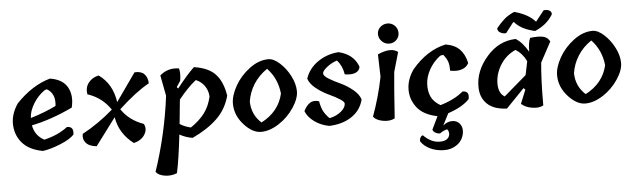

<svg xmlns="http://www.w3.org/2000/svg" viewBox="-58 -992 4952 1501"><g transform="rotate(-5 2418.0 -242.0)"><path d="M352 -559Q452 -543 488.5 -476.5Q525 -410 502 -318Q334 -238 180 -207Q194 -126 267 -87Q378 -113 451 -170Q507 -172 497 -107Q465 -72 388 -40.5Q311 -9 249 0Q138 -20 84.5 -85.5Q31 -151 33 -241Q36 -316 85 -388Q210 -519 352 -559ZM177 -268V-265Q285 -297 377 -342Q389 -439 320 -478L303 -472Q249 -435 214 -377Q179 -319 177 -268Z M860 -330 1015 -550Q1066 -554 1091.5 -528Q1117 -502 1119 -455Q1015 -398 879 -272Q939 -182 1052 -142Q1075 -102 1049 -58.5Q1023 -15 962 0Q851 -84 830 -214L670 0Q611 -6 586 -36Q561 -66 570 -106Q697 -174 813 -275Q747 -374 633 -411Q624 -464 653 -501.5Q682 -539 733 -550Q839 -476 860 -330Z M1334 -406 1344 -394Q1424 -496 1481 -550Q1597 -533 1651 -472.5Q1705 -412 1721 -305Q1693 -200 1618 -128Q1543 -56 1423 0Q1368 -9 1322 -35Q1300 158 1277 264Q1233 283 1182.5 275.5Q1132 268 1111 240Q1207 -44 1245 -346L1214 -508Q1278 -564 1364 -550Q1375 -517 1365 -453ZM1417 -82Q1486 -129 1526 -182Q1566 -235 1583 -311Q1580 -359 1554.5 -395Q1529 -431 1487 -448Q1422 -397 1350 -307Q1346 -260 1331 -117Q1370 -92 1417 -82Z M1760 -239Q1760 -301 1802 -376Q1844 -451 1917 -506Q1990 -561 2066 -561Q2108 -561 2156 -517Q2204 -473 2235 -412Q2266 -351 2267 -294Q2268 -237 2221 -165.5Q2174 -94 2101.5 -47Q2029 0 1961 0Q1893 0 1826.5 -74Q1760 -148 1760 -239ZM2050 -487Q1983 -442 1943 -378Q1903 -314 1893 -242Q1896 -139 1970 -73Q2109 -145 2141 -285Q2129 -404 2050 -487Z M2631 -164Q2631 -190 2506 -248Q2459 -270 2413.5 -306.5Q2368 -343 2356 -383Q2382 -462 2454.5 -512Q2527 -562 2618 -568Q2735 -540 2771 -441Q2768 -410 2737 -396Q2706 -382 2651 -391Q2641 -458 2600 -504Q2556 -490 2519.5 -461Q2483 -432 2483 -412.5Q2483 -393 2522.5 -369Q2562 -345 2611.5 -322.5Q2661 -300 2707.5 -262Q2754 -224 2765 -183Q2744 -100 2672.5 -52Q2601 -4 2496 0Q2430 -12 2380 -48.5Q2330 -85 2312 -132Q2333 -175 2361.5 -193.5Q2390 -212 2433 -199Q2441 -151 2456.5 -121Q2472 -91 2503 -60Q2559 -72 2595 -102.5Q2631 -133 2631 -164Z M2928 -348 2923 -524Q3029 -571 3082 -529L3038 -376Q3027 -269 3010 -14Q2972 6 2918.5 -3Q2865 -12 2842 -42Q2897 -192 2928 -348ZM3098 -680Q3099 -647 3076 -623.5Q3053 -600 3019.5 -600Q2986 -600 2962 -623.5Q2938 -647 2937 -679.5Q2936 -712 2960 -735Q2984 -758 3017.5 -758Q3051 -758 3074 -735.5Q3097 -713 3098 -680Z M3383 75Q3417 46 3455.5 46Q3494 46 3516 74.5Q3538 103 3531 148Q3520 205 3475.5 236.5Q3431 268 3372 267Q3313 266 3265 243Q3217 220 3192 182Q3191 164 3199 151Q3207 138 3218 137Q3278 198 3345.5 198Q3413 198 3423 151Q3427 126 3412 107Q3383 112 3353 134Q3334 134 3317 124.5Q3300 115 3296 99L3345 -2Q3235 -24 3185.5 -88Q3136 -152 3137.5 -231.5Q3139 -311 3192 -385Q3310 -524 3457 -555Q3531 -542 3568.5 -501.5Q3606 -461 3620 -395Q3604 -362 3564.5 -349.5Q3525 -337 3474 -348Q3475 -392 3465 -420Q3455 -448 3431 -476L3407 -471Q3353 -430 3321 -373Q3289 -316 3286.5 -259Q3284 -202 3303.5 -159.5Q3323 -117 3376 -86Q3490 -120 3556 -177Q3613 -179 3599 -114Q3545 -56 3431 -18Z M4179 -673 4243 -754Q4270 -759 4289 -747.5Q4308 -736 4304 -716Q4255 -637 4163 -599Q4054 -623 4004 -683L3997 -681L3936 -602Q3911 -599 3889.5 -612Q3868 -625 3870 -646Q3903 -687 3934 -714Q3965 -741 4013 -762Q4125 -731 4174 -673ZM4034 -162 3891 -14Q3787 -18 3735.5 -69Q3684 -120 3684 -201Q3682 -326 3777.5 -436.5Q3873 -547 4006 -550Q4058 -519 4103 -441V-442Q4103 -514 4120 -549Q4189 -557 4224 -548Q4259 -539 4274 -507L4189 -349Q4176 -220 4176 -14Q4144 5 4090.5 -3Q4037 -11 4003 -41L4047 -149ZM3882 -110Q3944 -163 4059 -262L4081 -369Q4051 -432 3997 -465Q3921 -431 3877.5 -360.5Q3834 -290 3834 -214Q3834 -138 3882 -110Z M4304 -239Q4304 -301 4346 -376Q4388 -451 4461 -506Q4534 -561 4610 -561Q4652 -561 4700 -517Q4748 -473 4779 -412Q4810 -351 4811 -294Q4812 -237 4765 -165.5Q4718 -94 4645.5 -47Q4573 0 4505 0Q4437 0 4370.5 -74Q4304 -148 4304 -239ZM4594 -487Q4527 -442 4487 -378Q4447 -314 4437 -242Q4440 -139 4514 -73Q4653 -145 4685 -285Q4673 -404 4594 -487Z"/></g></svg>

Font: Tillana SemiBold
Style: Regular
Weight: 600
Designer: Lipi Raval (Devanagari, Latin), Jonny Pinhorn (Latin)
Foundry: Indian Type Foundry
Version: Version 2.003;PS 1.0;hotconv 1.0.79;makeotf.lib2.5.61930; tt